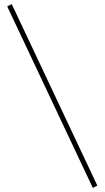

<svg xmlns="http://www.w3.org/2000/svg" viewBox="-20 -711 508 931"><path d="M452 189 430 200 15 -680 37 -691Z"/></svg>

Font: FogtwoNo5
Style: Regular
Weight: 400
Designer: gluk (gluksza@wp.pl)
Foundry: gluk (gluksza@wp.pl)
Version: Version 0.87